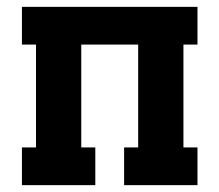

<svg xmlns="http://www.w3.org/2000/svg" viewBox="-20 -540 640 560"><path d="M44 0V-110H85V-410H44V-520H556V-410H515V-110H556V0H342V-110H383V-410H217V-110H258V0Z"/></svg>

Font: Iosevka HT Extrabold Extended
Style: Regular
Weight: 800
Width: 7
Monospace: yes
Designer: Belleve Invis
Foundry: Belleve Invis
Version: Version 32.3.0; ttfautohint (v1.8.4)